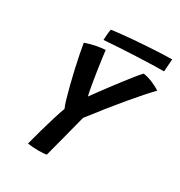

<svg xmlns="http://www.w3.org/2000/svg" viewBox="-186 -925 985 1053"><g transform="rotate(30 306.0 -398.0)"><path d="M221.5 -268Q213 -286.5 203 -321.2Q193 -356 182 -399Q171 -442 161 -486.8Q151 -531.5 143.2 -570.5Q135.5 -609.5 131.5 -635.5Q169.5 -648.5 201 -654.2Q232.5 -660 255.5 -661Q256.5 -650.5 261 -616.8Q265.5 -583 272 -539.8Q278.5 -496.5 285.5 -455.8Q292.5 -415 298.5 -391Q307.5 -403 326.5 -429.2Q345.5 -455.5 370 -488Q394.5 -520.5 419.8 -553.5Q445 -586.5 466.5 -613Q488 -639.5 501 -653Q531.5 -648.5 563.2 -634.8Q595 -621 611.5 -608.5Q567.5 -563.5 495 -477.2Q422.5 -391 334 -276Q328.5 -254.5 321 -225.5Q313.5 -196.5 306.2 -168.5Q299 -140.5 294.5 -122.5Q288.5 -100.5 281.8 -74.8Q275 -49 269.8 -29Q264.5 -9 263 -2.5Q247 1.5 210 1.5Q170.5 1.5 143 -3.5Q155.5 -52.5 169.8 -102.5Q184 -152.5 197.2 -195.8Q210.5 -239 221.5 -268ZM591.5 -719.5Q560.5 -719.5 514 -718Q467.5 -716.5 414.5 -714.2Q361.5 -712 310 -708.8Q258.5 -705.5 217.5 -702.5Q218 -719.5 219.5 -737.2Q221 -755 224 -771Q243.5 -774.5 279.8 -778.2Q316 -782 360.2 -785.8Q404.5 -789.5 450 -792.2Q495.5 -795 534.2 -796.8Q573 -798.5 597 -798.5Z"/></g></svg>

Font: Grandstander Medium
Style: Italic
Weight: 500
Italic angle: -15°
Designer: Tyler Finck
Foundry: Etcetera Type Co
Version: Version 1.200; ttfautohint (v1.8.3)